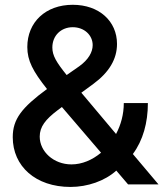

<svg xmlns="http://www.w3.org/2000/svg" viewBox="-20 -755 669 786"><path d="M268.6 10.3C338.4 10.3 409.2 -14.2 456.1 -56.6L504.4 0H628.9L523.9 -124.5C565.4 -180.2 585.4 -252.9 585.4 -333H486.8C486.8 -287.6 475.1 -244.1 455.1 -206.5L313 -375.5L362.3 -411.6C426.8 -459 459 -513.2 459 -575.2C459 -668 386.2 -735.4 277.8 -735.4C166.5 -735.4 91.8 -664.1 91.8 -562.5C91.8 -506.3 115.2 -462.9 172.4 -390.6C68.4 -314 32.2 -267.1 32.2 -193.4C32.2 -74.2 126 10.3 268.6 10.3ZM142.6 -195.8C142.6 -235.8 166 -266.1 215.8 -303.7L233.4 -316.9L393.6 -129.9C357.9 -100.1 315.9 -82 272.5 -82C199.7 -82 142.6 -134.3 142.6 -195.8ZM194.3 -560.5C194.3 -609.9 230.5 -643.6 277.8 -643.6C325.7 -643.6 359.4 -610.4 359.4 -570.3C359.4 -541.5 341.8 -510.7 304.7 -483.9L252.9 -447.8C210.9 -500 194.3 -527.3 194.3 -560.5Z"/></svg>

Font: Raveo Display Display Medium
Style: Regular
Weight: 500
Designer: Jakub Foglar, Rasmus Andersson (Inter)
Foundry: Jakubfoglar.com
Version: Version 1.100;Glyphs 3.2.3 (3260)